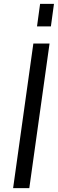

<svg xmlns="http://www.w3.org/2000/svg" viewBox="-20 -976 300 996"><path d="M172 -839H244L260 -956H188ZM132 0 237 -750H153L48 0Z"/></svg>

Font: Mohave
Style: Italic
Weight: 400
Italic angle: -8°
Designer: Gumpita Rahayu
Foundry: Tokotype
Version: Version 2.002;PS 002.002;hotconv 1.0.88;makeotf.lib2.5.64775